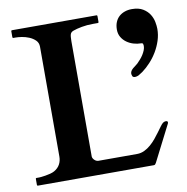

<svg xmlns="http://www.w3.org/2000/svg" viewBox="-78 -763 818 839"><g transform="rotate(-10 331.0 -344.0)"><path d="M23.4 0Q21 0 20.3 -1.5Q19.5 -2.9 19.5 -3.9V-30.3Q19.5 -31.2 20 -32.7Q20.5 -34.2 23.4 -34.2H35.2Q36.6 -34.2 44.7 -34.9Q52.7 -35.6 63.2 -37.4Q73.7 -39.1 85 -42Q96.2 -44.9 104 -49.3Q121.1 -59.1 129.4 -74.5Q137.7 -89.8 137.7 -108.9V-596.2Q137.7 -613.8 126.2 -625Q114.7 -636.2 98.9 -642.8Q83 -649.4 66.7 -651.9Q50.3 -654.3 40.5 -654.3H29.8Q27.3 -654.3 26.6 -656Q25.9 -657.7 25.9 -658.2V-684.6Q25.9 -685.5 26.6 -687Q27.3 -688.5 29.8 -688.5H404.3Q406.7 -688.5 407.5 -687Q408.2 -685.5 408.2 -684.6V-658.2Q408.2 -657.2 407.5 -655.8Q406.7 -654.3 404.3 -654.3H383.3Q356 -654.3 332.5 -649.9Q309.1 -645.5 294.4 -640.1Q283.2 -636.2 280 -627.2Q276.9 -618.2 276.9 -596.2V-84Q277.8 -75.7 285.6 -68.4Q293.5 -61 303.2 -61H474.1Q491.2 -61 506.6 -68.4Q522 -75.7 535.2 -87.2Q548.3 -98.6 559.6 -112.3Q570.8 -126 580.1 -138.7Q589.4 -151.4 596.7 -161.4Q604 -171.4 609.4 -175.8Q611.8 -177.2 615 -178.7Q618.2 -180.2 622.6 -180.2Q630.9 -180.2 630.9 -173.8Q630.9 -170.9 629.4 -168L548.3 -8.8Q546.4 -4.9 543.9 -2.4Q541.5 0 538.1 0H23.4ZM524.4 -394Q514.6 -394 512.2 -400.4Q509.8 -406.7 509.8 -412.1Q510.3 -418.5 513.9 -423.8Q517.6 -429.2 522.9 -433.6Q528.3 -438 533.9 -442.1Q539.6 -446.3 543.9 -450.2Q550.8 -457 558.1 -465.3Q565.4 -473.6 571.3 -482.9Q577.1 -492.2 581.1 -502Q585 -511.7 585 -521.5Q585 -525.4 583.7 -529.8Q582.5 -534.2 574.2 -534.2Q558.6 -534.2 542.2 -539.1Q525.9 -543.9 512.2 -553.7Q498.5 -563.5 490 -577.9Q481.4 -592.3 481.4 -611.3Q481.4 -629.9 487.3 -644.3Q493.2 -658.7 503.9 -668.5Q514.6 -678.2 529.1 -683.3Q543.5 -688.5 561 -688.5Q591.3 -688.5 610.1 -677Q628.9 -665.5 639.2 -649.2Q649.4 -632.8 652.8 -615Q656.2 -597.2 656.2 -584Q656.2 -557.6 647.9 -532.2Q639.6 -506.8 626.2 -484.4Q612.8 -461.9 595.2 -442.9Q577.6 -423.8 559.1 -410.2Q551.8 -404.8 542.2 -399.4Q532.7 -394 524.4 -394Z"/></g></svg>

Font: Cardo
Style: Bold
Weight: 700
Designer: David J. Perry
Foundry: David J. Perry
Version: Version 1.0011